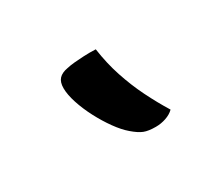

<svg xmlns="http://www.w3.org/2000/svg" viewBox="-67 -920 734 632"><g transform="rotate(-30 300.0 -604.0)"><path d="M332 -763Q340 -706 357 -654.5Q374 -603 397 -556.5Q420 -510 446 -468Q434 -456 415 -449.5Q396 -443 376 -443Q348 -443 331.5 -449.5Q315 -456 293 -475Q273 -492 252.5 -520.5Q232 -549 214.5 -582.5Q197 -616 186.5 -648.5Q176 -681 176 -705Q176 -728 187 -740Q198 -752 221 -756Q234 -759 250.5 -760.5Q267 -762 287.5 -763Q308 -764 332 -763Z"/></g></svg>

Font: Recursive Monospace Casual ExtraBold
Style: Regular
Weight: 800
Version: Version 1.047